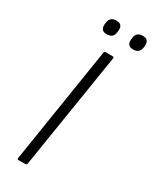

<svg xmlns="http://www.w3.org/2000/svg" viewBox="-209 -865 739 918"><g transform="rotate(30 160.5 -406.0)"><path d="M71 0Q62 0 64 -8L165 -648Q167 -655 173 -655H212Q220 -655 219 -648L117 -8Q115 0 109 0ZM280 -732Q261 -732 253.5 -742Q246 -752 248 -768L249 -776Q251 -794 260.5 -803Q270 -812 289 -812Q308 -812 315 -802Q322 -792 321 -776L320 -768Q318 -750 308 -741Q298 -732 280 -732ZM134 -732Q115 -732 108 -742Q101 -752 102 -768L103 -776Q105 -794 115 -803Q125 -812 143 -812Q162 -812 169.5 -802Q177 -792 175 -776L174 -768Q173 -750 163 -741Q153 -732 134 -732Z"/></g></svg>

Font: Sofia Sans Light
Style: Italic
Weight: 300
Italic angle: -9°
Version: Version 4.100-B